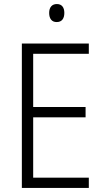

<svg xmlns="http://www.w3.org/2000/svg" viewBox="-20 -929 512 949"><path d="M88 0V-714H419V-663H144V-400H403V-349H144V-51H419V0ZM298 -865Q298 -844 288.5 -832Q279 -820 260 -820Q242 -820 232.5 -832Q223 -844 223 -865Q223 -886 233 -897.5Q243 -909 261 -909Q279 -909 288.5 -897.5Q298 -886 298 -865Z"/></svg>

Font: Noto Sans UI NarrowLight
Style: Regular
Weight: 300
Width: 4
Designer: Monotype Design Team
Foundry: Monotype Imaging Inc.
Version: Version 1.001